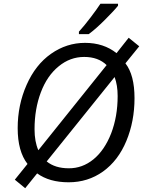

<svg xmlns="http://www.w3.org/2000/svg" viewBox="-20 -951 760 1012"><path d="M600.1 -444.8Q600.1 -502.4 584 -544.9L226.1 -100.1Q270.5 -64 342.3 -64Q414.1 -63.5 472.7 -111.3Q531.2 -159.2 565.9 -248Q600.1 -336.9 600.1 -444.8ZM289.6 -601.6Q228.5 -552.2 195.3 -464.4Q162.1 -376.5 162.1 -270Q162.1 -204.1 182.1 -159.2L542 -607.9Q498 -650.9 423.8 -650.9Q349.6 -650.9 289.6 -601.6ZM522.9 -46.9Q443.4 9.8 341.8 9.8Q240.2 9.8 175.8 -37.1L112.8 41L58.1 -3.9L125 -86.9Q73.2 -153.3 73.2 -275.4Q73.2 -397.5 120.1 -503.4Q167 -609.9 249 -667.5Q331.1 -725.1 428.2 -725.1Q525.9 -725.1 594.2 -670.9L658.2 -752L713.9 -707L641.1 -617.2Q689 -555.7 689 -433.6Q689 -311.5 646 -208Q603 -104.5 522.9 -46.9ZM602.1 -931.2V-920.9Q583.5 -897 533.7 -847.2Q483.9 -797.4 447.3 -771H396V-784.2Q422.9 -813.5 457 -858.4Q491.2 -903.3 509.3 -931.2Z"/></svg>

Font: OpenSans-Italic
Style: Italic
Weight: 400
Italic angle: -12°
Foundry: Ascender Corporation
Version: Version 1.10